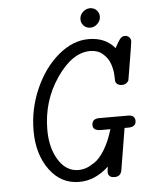

<svg xmlns="http://www.w3.org/2000/svg" viewBox="-54 -799 656 851"><g transform="rotate(-5 274.0 -373.5)"><path d="M82 -234.9Q82 -333 121.6 -422.1Q161.1 -511.2 225.6 -565.2Q290 -619.1 359.9 -619.1Q435.1 -619.1 476.1 -568.8Q478 -572.8 481.9 -579.3Q485.8 -585.9 487.3 -588.9Q488.8 -591.8 491.9 -596.4Q495.1 -601.1 496.6 -603.5Q498 -606 500.5 -608.9Q502.9 -611.8 505.4 -613.5Q507.8 -615.2 510.5 -616.7Q513.2 -618.2 516.1 -618.7Q519 -619.1 522 -619.1Q533.2 -619.1 540.5 -611.6Q547.9 -604 547.9 -592.8Q547.9 -586.9 522.9 -438Q521 -426.8 520 -421.9Q519 -417 511 -410.4Q502.9 -403.8 490.2 -403.8Q469.2 -403.8 461.9 -419.9Q460.9 -421.9 460.4 -447Q460 -472.2 450.4 -500Q440.9 -527.8 418 -546.9Q396 -565.9 362.8 -565.9Q282.7 -565.9 212.9 -463.9Q143.1 -361.8 143.1 -233.9Q143.1 -153.8 177 -99.4Q210.9 -44.9 266.1 -44.9Q282.2 -44.9 298.1 -50Q314 -55.2 337.4 -70.6Q360.8 -85.9 383.3 -122.6Q405.8 -159.2 421.9 -212.9H379.9Q343.8 -212.9 344.2 -237.8Q344.2 -265.6 376 -266.1H504.9Q535.6 -266.1 536.1 -240.2Q536.1 -213.4 502.9 -212.9H484.9L454.1 -25.9Q448.2 0 423.8 0H420.9Q393.1 0 393.1 -25.9Q393.1 -29.8 394.5 -38.8Q396 -47.9 396 -48.8Q335 8.3 264.2 7.8Q183.1 7.8 132.6 -61.5Q82 -130.9 82 -234.9ZM332 -709Q332 -728 346.2 -741.5Q360.4 -754.9 378.2 -754.9Q396 -754.9 407.5 -742.9Q418.9 -731 418.9 -714.8Q418.9 -696.8 405 -682.9Q391.1 -668.9 373 -668.9Q355 -668.9 343.5 -680.9Q332 -692.9 332 -709Z"/></g></svg>

Font: CMU Typewriter Text
Style: LightOblique
Weight: 200
Italic angle: -9.46001°
Version: Version 0.7.0